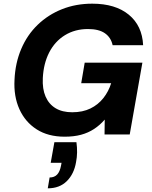

<svg xmlns="http://www.w3.org/2000/svg" viewBox="-20 -732 827 1045"><path d="M332 12Q242 12 179.5 -28Q117 -68 85.5 -138Q54 -208 59 -298Q63 -389 95.5 -465.5Q128 -542 185 -597Q242 -652 317.5 -682Q393 -712 482 -712Q608 -712 681 -652Q754 -592 759 -486H593Q584 -528 551 -551Q518 -574 459 -574Q388 -574 333.5 -540.5Q279 -507 248 -447Q217 -387 213 -307Q210 -248 228 -206.5Q246 -165 282.5 -143Q319 -121 373 -121Q430 -121 472 -141.5Q514 -162 542.5 -198Q571 -234 585 -279H422L441 -391H755L686 0H549L550 -81Q524 -51 492 -30Q460 -9 421 1.5Q382 12 332 12ZM240 293 250 234Q276 234 291 218Q306 202 312 170L315 154H256L276 42H396Q400 71 399.5 98Q399 125 394 150Q383 215 343.5 254Q304 293 240 293Z"/></svg>

Font: DM Sans Black
Style: Italic
Weight: 900
Italic angle: -10°
Designer: Colophon Foundry, Jonny Pinhorn
Foundry: Colophon Foundry
Version: Version 4.004;gftools[0.9.30]